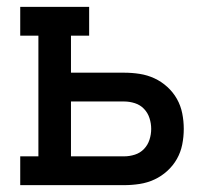

<svg xmlns="http://www.w3.org/2000/svg" viewBox="-20 -540 640 560"><path d="M39 0V-84H92V-436H39V-520H240V-436H187V-328H342Q365 -328 387.5 -324.5Q410 -321 430.5 -311.5Q451 -302 468 -286.5Q485 -271 496 -251.5Q507 -232 511.5 -209.5Q516 -187 516 -164Q516 -141 511.5 -118.5Q507 -96 496 -76.5Q485 -57 468 -41.5Q451 -26 430.5 -16.5Q410 -7 387.5 -3.5Q365 0 342 0ZM342 -84Q358 -84 373.5 -89Q389 -94 400 -105.5Q411 -117 416 -132.5Q421 -148 421 -164Q421 -180 416 -195.5Q411 -211 400 -222.5Q389 -234 373.5 -239Q358 -244 342 -244H187V-84Z"/></svg>

Font: Iosevka Etoile Medium
Style: Regular
Weight: 500
Designer: Belleve Invis
Foundry: Belleve Invis
Version: Version 22.1.2; ttfautohint (v1.8.4)